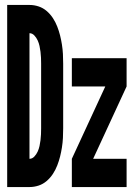

<svg xmlns="http://www.w3.org/2000/svg" viewBox="-20 -755 540 775"><path d="M9 0V-735H99Q118 -735 136 -729Q154 -723 168.5 -710.5Q183 -698 193.5 -682Q204 -666 211 -648Q218 -630 222.5 -612Q227 -594 230 -575Q233 -556 234 -537Q235 -518 235 -498V-237Q235 -217 234 -198Q233 -179 230 -160Q227 -141 222.5 -123Q218 -105 211 -87Q204 -69 193.5 -53Q183 -37 168.5 -24.5Q154 -12 136 -6Q118 0 99 0ZM99 -114Q110 -114 118.5 -123Q127 -132 132 -143Q137 -154 139.5 -165.5Q142 -177 143.5 -189Q145 -201 145.5 -213Q146 -225 146 -237V-499Q146 -510 145.5 -522Q145 -534 143.5 -546Q142 -558 139.5 -569.5Q137 -581 132 -592Q127 -603 118.5 -612Q110 -621 99 -621ZM270 0V-114L405 -406H270V-520H491V-406L356 -114H491V0Z"/></svg>

Font: Iosevka Heavy
Style: Regular
Weight: 900
Monospace: yes
Designer: Belleve Invis
Foundry: Belleve Invis
Version: Version 32.5.0; ttfautohint (v1.8.4)